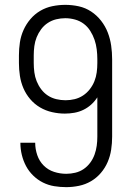

<svg xmlns="http://www.w3.org/2000/svg" viewBox="-20 -763 540 791"><path d="M253 8Q228 8 203.5 4Q179 0 157 -11Q135 -22 117 -39.5Q99 -57 87.5 -78.5Q76 -100 70 -124.5Q64 -149 64 -174Q64 -174 64 -174.5Q64 -175 64 -175H125Q125 -175 125 -174.5Q125 -174 125 -174Q125 -149 133.5 -124Q142 -99 160 -81Q178 -63 202.5 -55Q227 -47 253 -47Q272 -47 290.5 -51.5Q309 -56 324.5 -66.5Q340 -77 351.5 -92.5Q363 -108 369.5 -126Q376 -144 378.5 -162.5Q381 -181 381 -200V-362Q370 -345 355.5 -332Q341 -319 323.5 -310.5Q306 -302 286.5 -298.5Q267 -295 247 -295Q221 -295 194.5 -301Q168 -307 145 -320.5Q122 -334 104.5 -354.5Q87 -375 76.5 -399.5Q66 -424 62 -450.5Q58 -477 58 -503V-535Q58 -562 62 -588.5Q66 -615 77 -639.5Q88 -664 105.5 -684.5Q123 -705 146 -718.5Q169 -732 195.5 -737.5Q222 -743 249 -743Q277 -743 304.5 -737Q332 -731 355.5 -715.5Q379 -700 396.5 -677.5Q414 -655 424 -629Q434 -603 438 -575Q442 -547 442 -519V-200Q442 -173 438 -146.5Q434 -120 423.5 -95.5Q413 -71 395.5 -50.5Q378 -30 355 -16.5Q332 -3 305.5 2.5Q279 8 253 8ZM250 -350Q269 -350 287.5 -354.5Q306 -359 322 -369.5Q338 -380 350 -395.5Q362 -411 369 -428.5Q376 -446 378.5 -465Q381 -484 381 -503V-519Q381 -539 378.5 -559.5Q376 -580 369.5 -599Q363 -618 352 -635.5Q341 -653 325 -665Q309 -677 289 -682.5Q269 -688 249 -688Q230 -688 211.5 -683.5Q193 -679 177 -668.5Q161 -658 149.5 -642.5Q138 -627 131 -609.5Q124 -592 121.5 -573Q119 -554 119 -535V-503Q119 -484 121.5 -465Q124 -446 131 -428.5Q138 -411 149.5 -395.5Q161 -380 177 -369.5Q193 -359 212 -354.5Q231 -350 250 -350Z"/></svg>

Font: iosevka_custom_sans_ss08 Light
Style: Regular
Weight: 300
Designer: Belleve Invis
Foundry: Belleve Invis
Version: Version 10.3.0; ttfautohint (v1.8.3)